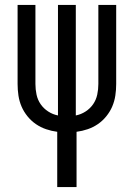

<svg xmlns="http://www.w3.org/2000/svg" viewBox="-20 -755 540 775"><path d="M211 0V-223Q188 -226 166 -233.5Q144 -241 125 -254Q106 -267 91 -285.5Q76 -304 67 -325Q58 -346 54.5 -369Q51 -392 51 -416V-735H123V-416Q123 -394 127.5 -373Q132 -352 144 -334.5Q156 -317 174.5 -305Q193 -293 214 -289V-735H286V-289Q307 -293 325.5 -305Q344 -317 356 -334.5Q368 -352 372.5 -373Q377 -394 377 -416V-735H449V-416Q449 -392 445.5 -369Q442 -346 433 -325Q424 -304 409 -285.5Q394 -267 375 -254Q356 -241 334 -233.5Q312 -226 289 -223V0Z"/></svg>

Font: Moesevka
Style: Regular
Weight: 400
Monospace: yes
Designer: Belleve Invis
Foundry: Belleve Invis
Version: Version 32.5.0; ttfautohint (v1.8.4)